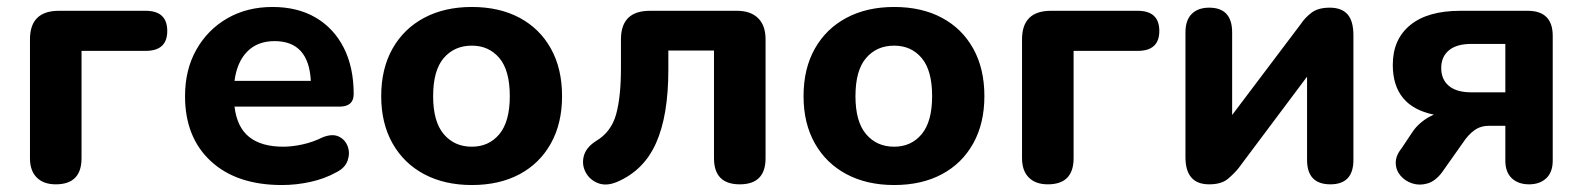

<svg xmlns="http://www.w3.org/2000/svg" viewBox="-20 -521 4542 551"><path d="M140 8Q105 8 85.5 -11.5Q66 -31 66 -67V-408Q66 -490 149 -490H398Q460 -490 460 -432Q460 -375 398 -375H214V-67Q214 8 140 8Z M789 10Q659 10 585 -58.5Q511 -127 511 -245Q511 -321 543.5 -378.5Q576 -436 632.5 -468.5Q689 -501 762 -501Q834 -501 886 -470.5Q938 -440 966.5 -384Q995 -328 995 -251Q995 -215 954 -215H653Q660 -156 695 -128Q730 -100 793 -100Q818 -100 848 -106.5Q878 -113 906 -127Q934 -138 952.5 -129Q971 -120 978 -100.5Q985 -81 977.5 -60Q970 -39 946 -27Q912 -8 871 1Q830 10 789 10ZM653 -289H872Q866 -403 768 -403Q719 -403 689.5 -373Q660 -343 653 -289Z M1334 10Q1256 10 1197.5 -21Q1139 -52 1106.5 -109.5Q1074 -167 1074 -245Q1074 -324 1106.5 -381.5Q1139 -439 1197.5 -470Q1256 -501 1334 -501Q1413 -501 1471 -470Q1529 -439 1561 -381.5Q1593 -324 1593 -245Q1593 -167 1561 -109.5Q1529 -52 1471 -21Q1413 10 1334 10ZM1334 -100Q1383 -100 1413 -136Q1443 -172 1443 -245Q1443 -319 1413 -354.5Q1383 -390 1334 -390Q1284 -390 1253.5 -354.5Q1223 -319 1223 -245Q1223 -172 1253.5 -136Q1284 -100 1334 -100Z M2103 8Q2029 8 2029 -67V-376H1898V-320Q1898 -190 1863 -111Q1828 -32 1751 1Q1720 14 1696 4.5Q1672 -5 1660.5 -27Q1649 -49 1655.5 -73.5Q1662 -98 1690 -116Q1734 -142 1748 -192.5Q1762 -243 1762 -325V-408Q1762 -490 1845 -490H2095Q2134 -490 2155.5 -469Q2177 -448 2177 -408V-67Q2177 8 2103 8Z M2546 10Q2468 10 2409.5 -21Q2351 -52 2318.5 -109.5Q2286 -167 2286 -245Q2286 -324 2318.5 -381.5Q2351 -439 2409.5 -470Q2468 -501 2546 -501Q2625 -501 2683 -470Q2741 -439 2773 -381.5Q2805 -324 2805 -245Q2805 -167 2773 -109.5Q2741 -52 2683 -21Q2625 10 2546 10ZM2546 -100Q2595 -100 2625 -136Q2655 -172 2655 -245Q2655 -319 2625 -354.5Q2595 -390 2546 -390Q2496 -390 2465.5 -354.5Q2435 -319 2435 -245Q2435 -172 2465.5 -136Q2496 -100 2546 -100Z M2987 8Q2952 8 2932.5 -11.5Q2913 -31 2913 -67V-408Q2913 -490 2996 -490H3245Q3307 -490 3307 -432Q3307 -375 3245 -375H3061V-67Q3061 8 2987 8Z M3450 8Q3382 8 3382 -70V-428Q3382 -463 3400 -481Q3418 -499 3450 -499Q3516 -499 3516 -428V-191L3713 -452Q3724 -469 3743 -484Q3762 -499 3796 -499Q3830 -499 3847 -480Q3864 -461 3864 -420V-62Q3864 8 3798 8Q3731 8 3731 -62V-301L3534 -38Q3522 -23 3503.5 -7.5Q3485 8 3450 8Z M4203 -256H4300V-395H4203Q4160 -395 4138 -376.5Q4116 -358 4116 -326Q4116 -293 4138 -274.5Q4160 -256 4203 -256ZM4368 8Q4337 8 4318.5 -9.5Q4300 -27 4300 -60V-160H4253Q4229 -160 4211 -147Q4193 -134 4178 -111L4118 -26Q4099 -1 4076.5 5.5Q4054 12 4033.5 5.5Q4013 -1 3999.5 -16.5Q3986 -32 3985.5 -53Q3985 -74 4002 -95L4034 -143Q4044 -158 4060 -171Q4076 -184 4095 -192Q3977 -216 3977 -335Q3977 -408 4027 -449Q4077 -490 4171 -490H4364Q4436 -490 4436 -418V-60Q4436 -27 4417.5 -9.5Q4399 8 4368 8Z"/></svg>

Font: Chiron GoRound TC
Style: Bold
Weight: 700
Designer: Ryoko NISHIZUKA 西塚涼子 (kana, bopomofo & ideographs); Paul D. Hunt (Latin, Greek & Cyrillic); Sandoll Communications 산돌커뮤니
Foundry: Adobe
Version: Version 1.000;hotconv 1.1.1;makeotfexe 2.6.0